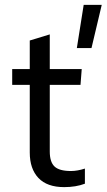

<svg xmlns="http://www.w3.org/2000/svg" viewBox="-20 -757 437 787"><path d="M295 -560 323 -737H397L355 -560ZM243 10Q173 10 137.5 -27.5Q102 -65 102 -132V-409H30V-474H102V-591L184 -616V-474H315L310 -409H184V-136Q184 -93 203.5 -74.5Q223 -56 271 -56Q297 -56 328 -66V-4Q291 10 243 10Z"/></svg>

Font: Kanit Light
Style: Regular
Weight: 300
Designer: Katatrad Team
Foundry: CadsonDemak
Version: Version 2.000; ttfautohint (v1.8.3)